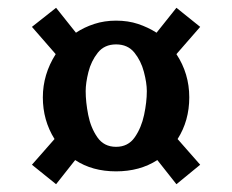

<svg xmlns="http://www.w3.org/2000/svg" viewBox="-20 -504 596 493"><path d="M124 -31 62 -81 120 -147Q90 -195 90 -254Q90 -313 123 -365L62 -435L124 -484L175 -420Q196 -434 222 -442.5Q248 -451 278 -451Q309 -451 334.5 -442.5Q360 -434 382 -420L433 -484L494 -435L433 -365Q466 -315 466 -254Q466 -194 436 -147L494 -81L433 -31L384 -93Q339 -64 278 -64Q217 -64 173 -93ZM278 -127Q309 -127 326 -151.5Q343 -176 350 -209Q357 -242 357 -270Q357 -291 349.5 -319.5Q342 -348 325 -369Q308 -390 278 -390Q248 -390 231 -368.5Q214 -347 207 -319Q200 -291 200 -270Q200 -242 206.5 -209Q213 -176 230 -151.5Q247 -127 278 -127Z"/></svg>

Font: Lora SemiBold
Style: Regular
Weight: 600
Designer: Olga Karpushina, Alexei Vanyashin (Cyrillic)
Foundry: Cyreal
Version: Version 3.011; ttfautohint (v1.8.4.7-5d5b)